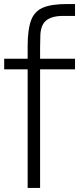

<svg xmlns="http://www.w3.org/2000/svg" viewBox="-24 -921 394 941"><path d="M111.5 -494V-694Q111.5 -776.7 128.4 -821.6Q145.3 -866.5 187.7 -884Q230 -901.5 305.3 -901.2L343.7 -901V-843H302.5Q251.5 -844.7 224.2 -833.3Q197 -822 186.1 -800.9Q175.2 -779.8 173.8 -750.5Q172.5 -721.2 172.5 -686V-494ZM111.5 0V-634H172.5V0ZM-3.5 -581.3V-633.3H343.7V-581.3Z"/></svg>

Font: Matangi Light
Style: Regular
Weight: 300
Designer: Prashant Pant
Foundry: The Graphic Ant
Version: Version 3.002